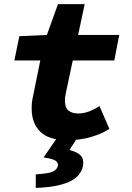

<svg xmlns="http://www.w3.org/2000/svg" viewBox="-20 -670 640 934"><path d="M310 12Q217 12 175.5 -29.5Q134 -71 134 -142Q134 -157 135.5 -172Q137 -187 142 -208L176 -376H50L74 -494L208 -500L262 -650H392L360 -500H560L536 -376H334L300 -216Q297 -202 296.5 -195Q296 -188 296 -180Q296 -145 314 -131.5Q332 -118 360 -118Q389 -118 416 -129Q443 -140 464 -154L512 -43Q478 -20 424 -4Q370 12 310 12ZM154 244V178Q211 175 234 166Q257 157 262 136Q264 122 250.5 112Q237 102 192 96L266 -12H364L318 60Q356 69 372.5 86.5Q389 104 384 136Q373 190 314 215.5Q255 241 154 244Z"/></svg>

Font: Source Code Pro Black
Style: Italic
Weight: 900
Italic angle: -11°
Monospace: yes
Designer: Paul D. Hunt, Teo Tuominen
Foundry: Adobe Systems Incorporated
Version: Version 1.050;PS 1.000;hotconv 16.6.51;makeotf.lib2.5.65220